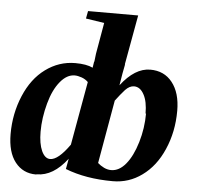

<svg xmlns="http://www.w3.org/2000/svg" viewBox="-51 -746 833 809"><g transform="rotate(5 365.5 -341.5)"><path d="M134 10 130 11Q75 11 42 -31Q9 -73 9 -150Q9 -236 41 -312Q73 -388 129 -429Q186 -471 255 -471Q302 -471 329 -458L333 -484H334L338 -518L361 -650L283 -662L289 -694H501L463 -484H464Q457 -451 448 -394Q507 -471 572 -471Q631 -471 665 -428Q700 -384 700 -308Q700 -219 667 -144Q635 -70 578 -29Q523 11 455 11Q341 11 254 -23L262 -67Q203 10 134 10ZM570 -286 568 -284Q568 -336 552 -365Q536 -395 510 -395Q491 -395 473 -376Q455 -356 434 -328L387 -60Q398 -50 414 -42Q429 -35 444 -35Q478 -35 506 -69Q534 -103 552 -163Q570 -223 570 -286ZM134 -170V-171Q134 -120 148 -89Q162 -59 184 -59Q218 -59 266 -127L314 -396Q303 -407 287 -413Q270 -419 257 -419Q224 -419 196 -385Q167 -350 151 -291Q134 -229 134 -170Z"/></g></svg>

Font: Libra Serif Modern
Style: Bold Italic
Weight: 700
Italic angle: -12°
Designer: Stefan Peev, Context Ltd
Foundry: Stefan Peev, Context Ltd
Version: Version 1.000